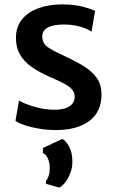

<svg xmlns="http://www.w3.org/2000/svg" viewBox="-20 -584 526 874"><path d="M50.5 -34 66.5 -126.5Q74.5 -120.5 98.5 -110.8Q122.5 -101 156 -93Q189.5 -85 225 -84.5Q272 -84 296 -99.8Q320 -115.5 320 -144Q320 -164.5 305.2 -179.5Q290.5 -194.5 264.8 -207.2Q239 -220 206.5 -234Q158.5 -255 123.8 -279.5Q89 -304 70.5 -336.5Q52 -369 52.5 -414Q53.5 -464.5 81.8 -497.8Q110 -531 157.2 -547.5Q204.5 -564 262.5 -564Q318 -564 358.8 -553Q399.5 -542 413 -534L396.5 -439.5Q387 -447 367.8 -455Q348.5 -463 323.5 -467.8Q298.5 -472.5 273 -472.5Q222.5 -472.5 197.8 -458.8Q173 -445 172.5 -420Q172 -386.5 196.8 -369.8Q221.5 -353 259 -336Q313.5 -311 354.8 -286.8Q396 -262.5 419 -231.2Q442 -200 442 -154.5Q442 -74.5 386.5 -33.2Q331 8 235.5 8Q195.5 8 158.2 1.8Q121 -4.5 92.5 -14.2Q64 -24 50.5 -34ZM249.5 270 189 252.5V240Q196.5 231.5 201.5 217Q206.5 202.5 206.5 179Q206.5 156.5 197.8 137Q189 117.5 175.5 113.5V89.5L263.5 48.5Q278.5 55 294 82Q309.5 109 309.5 153Q309.5 179.5 300 204Q290.5 228.5 276.8 246.2Q263 264 249.5 270Z"/></svg>

Font: Merriweather Sans Medium
Style: Regular
Weight: 500
Designer: Eben Sorkin
Foundry: Eben Sorkin
Version: Version 2.001